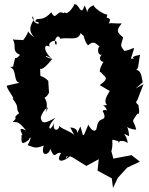

<svg xmlns="http://www.w3.org/2000/svg" viewBox="-20 -774 730 943"><path d="M646 -339 681 -370C674 -403 673 -435 639 -430C663 -425 658 -457 668 -505C595 -490 665 -485 623 -486C648 -567 644 -531 591 -524C567 -552 575 -552 585 -590C557 -614 547 -622 578 -659C527 -657 511 -668 508 -648C521 -674 538 -689 472 -689C482 -668 501 -656 507 -703C490 -700 433 -742 441 -749C383 -726 428 -678 396 -747C375 -689 373 -754 344 -754C351 -747 293 -687 325 -723C297 -694 304 -722 292 -709C259 -730 255 -666 232 -714C183 -659 158 -697 154 -668C197 -662 148 -639 137 -694C167 -674 97 -646 148 -591C93 -628 142 -637 93 -576C101 -579 52 -577 43 -581C64 -542 34 -527 78 -504C43 -464 64 -526 44 -446C74 -456 39 -444 29 -445C66 -431 43 -370 77 -368L13 -353C14 -334 60 -282 41 -290C79 -245 54 -244 74 -218C33 -188 77 -205 42 -175C66 -173 70 -180 108 -133C52 -162 103 -102 86 -111C85 -78 81 -55 121 -87C131 -109 137 -100 116 -61C153 -48 154 -44 195 -59C176 1 226 -14 226 -44C253 16 246 -28 280 -23C251 25 288 27 330 -12C313 -19 295 24 306 -5C325 -15 342 4 404 41L465 8L459 64L529 102L535 149L559 99L605 49L667 20L626 -12L537 5L527 -31C544 -93 508 -97 570 -77C542 -67 576 -97 607 -71C603 -118 567 -128 614 -105C610 -178 579 -144 649 -137C637 -193 619 -164 655 -216C662 -212 667 -215 660 -258C640 -273 653 -284 640 -270C657 -274 654 -286 685 -361ZM345 -110C326 -132 273 -142 271 -159C274 -128 228 -125 250 -180C228 -117 199 -142 253 -196C201 -167 185 -164 180 -197C189 -234 234 -271 204 -222C223 -278 192 -309 186 -293C214 -288 223 -332 221 -314L217 -377C170 -423 180 -368 177 -451C171 -428 189 -424 236 -484C186 -497 202 -509 238 -483C191 -521 193 -564 225 -544C206 -569 272 -591 256 -553C238 -566 262 -616 276 -584C329 -593 368 -567 380 -624C356 -619 412 -580 394 -602C382 -619 402 -552 414 -552C450 -588 462 -534 490 -539C454 -571 454 -495 480 -506C452 -478 498 -456 495 -482C477 -454 461 -418 476 -419C488 -397 526 -396 470 -356L519 -327C512 -313 484 -279 506 -258C457 -252 495 -278 510 -217C520 -238 471 -240 489 -220C507 -171 464 -208 456 -151C452 -118 427 -133 414 -162C384 -92 392 -96 375 -153C336 -78 390 -144 325 -148Z"/></svg>

Font: Asimov Aggro
Style: Medium
Weight: 500
Designer: Google
Version: Version 2.000980; 2014